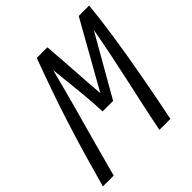

<svg xmlns="http://www.w3.org/2000/svg" viewBox="-204 -830 967 967"><g transform="rotate(-45 279.5 -346.5)"><path d="M-18 0Q7 -91 32 -176.5Q57 -262 83.5 -345.5Q110 -429 140 -515Q170 -601 204 -693H280Q284 -642 287 -597Q290 -552 293 -511Q296 -470 298.5 -428Q301 -386 305 -341L503 -693H577Q569 -605 552 -492Q535 -379 512 -253.5Q489 -128 463 0H385Q396 -58 411.5 -130Q427 -202 444.5 -281Q462 -360 478 -439Q494 -518 507 -590L323 -268H248Q246 -325 240.5 -385Q235 -445 229 -498.5Q223 -552 219 -591Q192 -485 162.5 -378Q133 -271 106 -173.5Q79 -76 59 0Z"/></g></svg>

Font: Ubuntu Sans Mono
Style: Italic
Weight: 400
Italic angle: -13.5°
Monospace: yes
Designer: Dalton Maag Ltd
Foundry: Dalton Maag Ltd
Version: Version 1.006